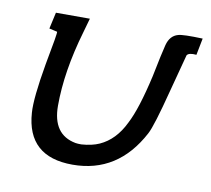

<svg xmlns="http://www.w3.org/2000/svg" viewBox="-54 -449 570 518"><g transform="rotate(10 231.0 -190.5)"><path d="M462 -388 453 -342Q432 -344 427 -336L400 -234Q374 -133 362 -111Q299 8 175 8Q51 8 43 -111Q40 -150 57 -247Q74 -336 72 -338Q69 -339 61 -340.5Q53 -342 50 -343L60 -388H153L142 -349Q109 -236 109 -142Q109 -63 173 -51Q179 -50 189 -50Q218 -52 238 -61Q280 -80 304 -130Q326 -172 347 -265Q360 -330 366 -353Q373 -380 395 -386Q408 -390 462 -388Z"/></g></svg>

Font: GFS Neohellenic Rg
Style: Italic
Weight: 400
Italic angle: -12°
Designer: Takis Katsoulidis and George D. Matthiopoulos
Foundry: Takis Katsoulidis and George D. Matthiopoulos
Version: Version 1.0